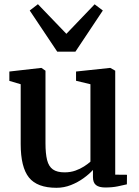

<svg xmlns="http://www.w3.org/2000/svg" viewBox="-20 -883 660 914"><path d="M481 9.5Q451.5 9.5 437 -2Q422.5 -13.5 422.5 -40V-74Q405 -54.5 377.8 -34.8Q350.5 -15 317.5 -2Q284.5 11 249 11Q157 11 117.8 -38Q78.5 -87 78.5 -197.5V-482L24.5 -498V-542.5L174 -559.5H177.5L196.5 -546.5V-201.5Q196.5 -152 204.2 -121.2Q212 -90.5 231.8 -76.5Q251.5 -62.5 287.5 -62.5Q315.5 -62.5 338.8 -70.8Q362 -79 380.2 -90.8Q398.5 -102.5 410.5 -113.5V-482L342 -498.5V-542.5L501.5 -559.5H505.5L528.5 -546.5V-51.5L584.5 -51L584 -5.5Q567 -1.5 541 4Q515 9.5 481 9.5ZM252.5 -637 121.5 -833 160.5 -863 296 -722 430.5 -862.5 469.5 -833 339 -637Z"/></svg>

Font: Merriweather 36pt SemiBold
Style: Regular
Weight: 600
Version: Version 2.100